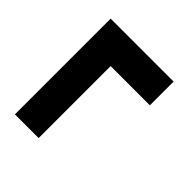

<svg xmlns="http://www.w3.org/2000/svg" viewBox="-61 -711 841 841"><g transform="rotate(-45 360.0 -290.0)"><path d="M498 -95V-338H52V-485H645V-95Z"/></g></svg>

Font: M PLUS 1 ExtraBold
Style: Regular
Weight: 800
Designer: Coji Morishita
Foundry: UNDERFOREST DESIGN
Version: Version 1.001